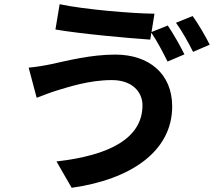

<svg xmlns="http://www.w3.org/2000/svg" viewBox="-20 -828 1040 911"><path d="M656 -328C656 -171 497 -90 248 -62L320 63C599 24 797 -109 797 -323C797 -479 686 -569 527 -569C411 -569 299 -540 225 -524C193 -517 149 -510 116 -507L154 -364C183 -375 221 -390 251 -399C302 -414 401 -448 511 -448C605 -448 656 -394 656 -328ZM894 -752 815 -720C843 -682 875 -624 896 -582L975 -616C958 -651 921 -715 894 -752ZM776 -707 699 -676 713 -763C607 -764 380 -783 263 -808L243 -688C359 -668 576 -648 693 -640L698 -673C725 -634 755 -576 775 -536L855 -570C837 -607 801 -671 776 -707Z"/></svg>

Font: Noto Sans Mono CJK SC
Style: Bold
Weight: 700
Designer: Ryoko NISHIZUKA 西塚涼子 (kana, bopomofo & ideographs); Paul D. Hunt (Latin, Greek & Cyrillic); Sandoll Communications 산돌커뮤니
Foundry: Adobe
Version: Version 2.004;hotconv 1.0.118;makeotfexe 2.5.65603